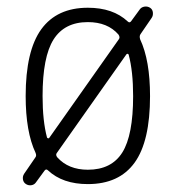

<svg xmlns="http://www.w3.org/2000/svg" viewBox="-20 -554 540 588"><path d="M110.4 -259.8Q110.4 -183.6 124 -132.8Q125 -130.9 127.4 -130.4Q129.9 -129.9 130.9 -131.8L343.8 -433.6Q348.6 -439.5 342.8 -448.2Q309.6 -486.3 249 -486.3Q177.7 -486.3 144 -433.1Q110.4 -379.9 110.4 -259.8ZM387.7 -259.8Q387.7 -335.9 374 -386.7Q373 -388.7 371.1 -389.2Q369.1 -389.6 367.2 -387.7L154.3 -85.9Q149.4 -80.1 155.3 -72.3Q189.5 -34.2 249 -34.2Q321.3 -34.2 354.5 -86.9Q387.7 -139.6 387.7 -259.8ZM53.7 -21.5 87.9 -71.3Q92.8 -77.1 88.9 -85.9Q58.6 -150.4 58.6 -259.8Q58.6 -398.4 106.4 -464.4Q154.3 -530.3 249 -530.3Q326.2 -530.3 371.1 -488.3Q377 -482.4 381.8 -489.3L408.2 -525.4Q413.1 -532.2 422.4 -533.7Q431.6 -535.2 439.5 -530.3Q447.3 -525.4 448.2 -515.6Q449.2 -505.9 444.3 -499L410.2 -449.2Q406.2 -443.4 409.2 -433.6Q439.5 -369.1 439.5 -259.8Q439.5 -121.1 392.1 -55.7Q344.7 9.8 249 9.8Q171.9 9.8 127 -32.2Q121.1 -38.1 116.2 -31.2L89.8 4.9Q85 11.7 76.2 13.2Q67.4 14.6 59.6 9.8Q51.8 4.9 50.3 -4.4Q48.8 -13.7 53.7 -21.5Z"/></svg>

Font: Rounded-X Mgen+ 1m light
Style: Regular
Weight: 200
Designer: [Source Han Sans]
Ryoko NISHIZUKA  (kana & ideographs); Paul D. Hunt (Latin, Greek & Cyrillic); Wenlong ZHANG  (bopomofo
Version: Version 1.059.20150602